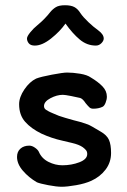

<svg xmlns="http://www.w3.org/2000/svg" viewBox="-20 -709 485 733"><path d="M287 -659Q297 -644 317 -625Q337 -606 354 -594Q376 -578 376 -562Q376 -553 367 -544Q358 -535 346 -535Q312 -535 284.5 -558Q257 -581 230 -619Q209 -589 175 -562Q141 -535 113 -535Q97 -535 90 -543.5Q83 -552 83 -562Q83 -570 95.5 -585.5Q108 -601 123 -613Q151 -636 172 -663Q181 -674 193 -681.5Q205 -689 228 -689Q251 -689 264 -682Q277 -675 287 -659ZM404 -125Q404 -89 383 -61.5Q362 -34 329 -19Q305 -8 270.5 -2Q236 4 216 4Q196 4 164.5 -2Q133 -8 121 -13Q90 -31 67.5 -57Q45 -83 45 -110Q45 -130 58 -141.5Q71 -153 92 -153Q102 -153 113 -145.5Q124 -138 128 -130Q139 -104 165 -91Q191 -78 218 -78Q253 -78 283 -89.5Q313 -101 313 -121Q313 -130 308.5 -135.5Q304 -141 296 -147Q282 -157 254 -163.5Q226 -170 218 -172Q177 -181 138 -199Q99 -218 76 -244Q53 -270 53 -311Q53 -338 73 -367.5Q93 -397 118 -409Q136 -416 178.5 -424Q221 -432 236 -432Q259 -432 286 -427.5Q313 -423 327 -413Q354 -397 371 -379.5Q388 -362 388 -340Q388 -329 383 -316.5Q378 -304 371 -301Q356 -294 336 -294Q327 -294 321.5 -299Q316 -304 307 -315Q296 -332 286 -335Q274 -338 251 -342.5Q228 -347 220 -347Q197 -347 172.5 -334Q148 -321 148 -304Q148 -295 155.5 -290Q163 -285 171.5 -281Q180 -277 183 -276Q204 -266 229.5 -259Q255 -252 261 -250Q315 -237 333 -225Q341 -220 364.5 -206.5Q388 -193 396 -175Q404 -157 404 -125Z"/></svg>

Font: Itim
Style: Regular
Weight: 400
Designer: Suppakit Chalermlarp
Version: Version 1.002g